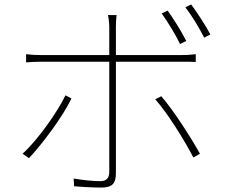

<svg xmlns="http://www.w3.org/2000/svg" viewBox="-20 -820 1040 868"><path d="M822 -635C800 -679 763 -737 738 -772L711 -759C738 -722 775 -661 794 -621ZM111 -105C170 -168 264 -292 303 -375L276 -389C239 -312 148 -184 82 -125ZM801 -541C822 -541 843 -541 865 -540V-575C842 -572 819 -571 800 -571H504V-697C504 -715 505 -738 507 -752H468C471 -740 474 -715 474 -697V-571H171C139 -571 124 -572 98 -575V-538C123 -540 141 -541 172 -541H474V-42C474 -15 461 -1 433 -1C405 -1 358 -5 313 -13L315 22C346 25 406 28 437 28C487 28 504 10 504 -37V-541ZM682 -371C739 -307 818 -179 854 -108L884 -125C844 -197 765 -321 709 -385ZM818 -787C847 -750 880 -695 903 -650L931 -664C911 -703 871 -764 844 -800Z"/></svg>

Font: Source Han Sans CN ExtraLight
Style: Regular
Weight: 250
Designer: Ryoko NISHIZUKA (kana & ideographs); Paul D. Hunt (Latin, Greek & Cyrillic); Wenlong ZHANG (bopomofo); Sandoll Communica
Foundry: Adobe Systems Incorporated
Version: Version 1.004;PS 1.004;hotconv 16.6.51;makeotf.lib2.5.65220